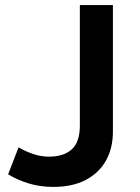

<svg xmlns="http://www.w3.org/2000/svg" viewBox="-20 -720 551 755"><path d="M189.5 15Q139 15 94.5 1.8Q50 -11.5 12 -34.5L53 -140.5Q83.5 -123 113.2 -113.5Q143 -104 172.5 -104Q231 -104 262.5 -133Q294 -162 294 -226V-700H424V-202.5Q424 -137 396.5 -88.2Q369 -39.5 316.8 -12.2Q264.5 15 189.5 15Z"/></svg>

Font: Geologica Cursive Medium
Style: Regular
Weight: 500
Designer: Sindre Bremnes, Frode Helland
Foundry: Monokrom Skriftforlag AS
Version: Version 1.010;gftools[0.9.28]